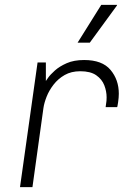

<svg xmlns="http://www.w3.org/2000/svg" viewBox="-20 -767 519 787"><path d="M62 0 134 -511H168V-435Q168 -435 177 -448Q186 -461 205 -478Q224 -495 253.5 -508Q283 -521 325 -521Q399 -521 433 -480.5Q467 -440 467 -383Q467 -367 464 -347Q461 -327 460 -328H413Q416 -346 416.5 -354Q417 -362 417 -368Q417 -393 407.5 -417.5Q398 -442 374.5 -458.5Q351 -475 309 -475Q272 -475 245 -459.5Q218 -444 199.5 -420Q181 -396 171 -370.5Q161 -345 158 -324L113 0ZM298 -592 395 -747H460L459 -744L348 -592Z"/></svg>

Font: Chivo Medium Thin
Style: Italic
Weight: 250
Italic angle: -8.05°
Version: Version 2.002